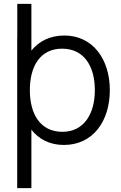

<svg xmlns="http://www.w3.org/2000/svg" viewBox="-20 -740 632 1000"><path d="M143.5 240V-64.5C182.5 -15 239.5 15 312.5 15C464 15 552 -108.5 552 -270.5C552 -431.5 463.5 -555 315.5 -555C240.5 -555 183 -525.5 143.5 -476.5V-720H70V-540H69.5V240ZM305 -53.5C190 -53.5 135.5 -145.5 135.5 -270.5C135.5 -397.5 191 -486.5 303.5 -486.5C419.5 -486.5 474 -392.5 474 -270.5C474 -147.5 417.5 -53.5 305 -53.5Z"/></svg>

Font: Manrope
Style: Regular
Weight: 400
Designer: Mikhail Sharanda
Foundry: Mikhail Sharanda
Version: Version 4.505